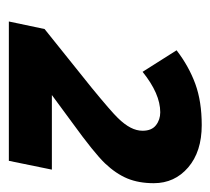

<svg xmlns="http://www.w3.org/2000/svg" viewBox="-41 -723 478 436"><g transform="rotate(90 198.0 -505.0)"><path d="M345.2 -286.1H28.8L45.9 -367.2L179.2 -474.1Q233.4 -518.6 248 -533.7Q262.7 -548.8 269.8 -562.5Q276.9 -576.2 276.9 -589.8Q276.9 -610.4 264.4 -620.1Q252 -629.9 234.9 -629.9Q192.9 -629.9 143.1 -589.8L94.2 -667Q130.4 -694.8 170.4 -709.5Q210.4 -724.1 264.2 -724.1Q324.2 -724.1 360.1 -693.4Q396 -662.6 396 -615.2Q396 -581.1 385.3 -555.2Q374.5 -529.3 351.1 -504.6Q327.6 -480 258.8 -430.2L195.8 -383.8H365.2Z"/></g></svg>

Font: TypoPRO Open Sans
Style: Bold Italic
Weight: 700
Italic angle: -12°
Foundry: Ascender Corporation
Version: Version 1.10